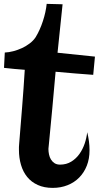

<svg xmlns="http://www.w3.org/2000/svg" viewBox="-30 -916 498 967"><path d="M448.2 -630.9 439.5 -539.1Q391.6 -543 344.7 -546.4Q297.9 -549.8 250 -554.7Q242.2 -461.9 233.4 -370.1Q224.6 -278.3 215.8 -185.5Q215.8 -180.7 214.8 -175.8Q213.9 -170.9 213.9 -166Q213.9 -152.3 216.8 -138.2Q219.7 -124 226.6 -112.8Q233.4 -101.6 244.6 -94.2Q255.9 -86.9 272.5 -86.9Q304.7 -86.9 329.1 -102.1Q353.5 -117.2 370.1 -140.6Q386.7 -164.1 396.5 -192.9Q406.2 -221.7 409.2 -250Q420.9 -204.1 420.9 -159.2Q420.9 -116.2 407.2 -81.5Q393.6 -46.9 369.1 -22Q344.7 2.9 310.5 16.6Q276.4 30.3 235.4 30.3Q192.4 30.3 160.2 15.6Q127.9 1 106.9 -24.9Q85.9 -50.8 75.7 -85.9Q65.4 -121.1 65.4 -161.1Q65.4 -168.9 65.4 -175.8Q65.4 -182.6 66.4 -190.4Q74.2 -285.2 81.5 -377.4Q88.9 -469.7 94.7 -564.5Q68.4 -566.4 42.5 -568.8Q16.6 -571.3 -9.8 -574.2L-5.9 -651.4Q14.6 -652.3 37.1 -658.2Q59.6 -664.1 80.6 -673.8Q101.6 -683.6 119.6 -697.3Q137.7 -710.9 149.4 -728.5Q160.2 -746.1 169.4 -766.6Q178.7 -787.1 186 -809.6Q193.4 -832 198.2 -854Q203.1 -876 205.1 -896.5L285.2 -894.5L259.8 -650.4Z"/></svg>

Font: Fontdiner Swanky
Style: Regular
Weight: 400
Designer: Font Diner, Inc
Foundry: Font Diner, Inc
Version: Version 1.001